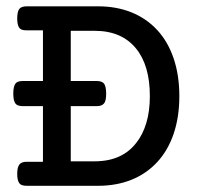

<svg xmlns="http://www.w3.org/2000/svg" viewBox="-20 -600 640 620"><path d="M118.7 -257.3H53.7Q36.6 -257.3 30.3 -265.1Q22.9 -273.9 22.9 -297.9Q22.9 -321.3 30.3 -330.6Q36.6 -338.4 53.7 -338.4H118.7V-502H66.4Q56.6 -502 50.5 -504.2Q44.4 -506.3 41 -512.2Q35.6 -521.5 35.6 -540.5Q35.6 -561.5 42 -570.8Q48.8 -579.6 66.4 -579.6H296.4Q356 -579.6 404.5 -560.1Q453.1 -540.5 487.8 -502.9Q522.5 -465.3 540.8 -411.1Q559.1 -356.9 559.1 -289.6Q559.1 -222.2 540.8 -168.2Q522.5 -114.3 487.8 -76.7Q453.1 -39.1 404.5 -19.5Q356 0 296.4 0H66.4Q57.1 0 51 -2.2Q44.9 -4.4 41.5 -9.8Q35.6 -18.6 35.6 -38.6Q35.6 -59.6 42.5 -68.8Q49.3 -77.6 66.4 -77.6H118.7ZM285.6 -79.1Q374.5 -79.1 420.4 -139.2Q441.4 -165.5 452.6 -203.4Q463.9 -241.2 463.9 -289.6Q463.9 -389.6 418.5 -444.3Q372.1 -500.5 285.6 -500.5H208.5V-338.4H292Q307.6 -338.4 314.5 -331.5Q322.8 -323.2 322.8 -297.9Q322.8 -285.2 321 -277.3Q319.3 -269.5 314.9 -265.1Q308.6 -257.3 292 -257.3H208.5V-79.1Z"/></svg>

Font: Courier Prime Medium
Style: Regular
Weight: 500
Designer: Alan Dague-Greene
Foundry: Quote-Unquote Apps
Version: Version 1.202